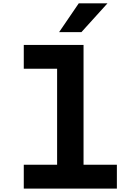

<svg xmlns="http://www.w3.org/2000/svg" viewBox="-20 -1113 790 1133"><path d="M473 -848V-140.8H669.7V0H120.3V-140.8H317V-707.2H120.3V-848ZM444.7 -1093.3H614.2L460.5 -923.5H328.9Z"/></svg>

Font: Martian Mono sWd Rg
Style: Regular
Weight: 400
Width: 6
Monospace: yes
Designer: Roman Shamin
Foundry: Evil Martians
Version: Version 1.000